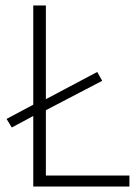

<svg xmlns="http://www.w3.org/2000/svg" viewBox="-20 -679 508 699"><path d="M101.1 -659.2H147V-317.9L334 -417L352.1 -384.8L147 -277.8V-40H451.2V0H101.1V-256.8L22.9 -214.8L3.9 -246.1L101.1 -297.9Z"/></svg>

Font: SourceSansPro-Light
Style: Regular
Weight: 300
Designer: Paul D. Hunt
Foundry: Adobe Systems Incorporated
Version: Version 2.020;PS 2.0;hotconv 1.0.86;makeotf.lib2.5.63406